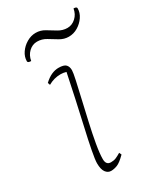

<svg xmlns="http://www.w3.org/2000/svg" viewBox="-169 -708 668 787"><g transform="rotate(-30 165.5 -315.0)"><path d="M117 12Q102 12 92 -1.5Q82 -15 82 -44Q82 -60 90 -102Q98 -144 111 -200.5Q124 -257 137 -317.5Q150 -378 161 -431Q148 -435 135 -435Q119 -435 104.5 -431Q90 -427 76 -419L72 -430Q90 -447 107 -454.5Q124 -462 140 -462Q166 -462 175 -452.5Q184 -443 184 -426Q184 -415 176.5 -381Q169 -347 158.5 -301.5Q148 -256 137 -207.5Q126 -159 118.5 -116Q111 -73 111 -47Q111 -19 134 -19Q148 -19 158.5 -23.5Q169 -28 182 -36L187 -25Q162 0 146.5 6Q131 12 117 12ZM58 -542Q42 -542 42 -550Q42 -571 55 -590Q68 -609 88.5 -621Q109 -633 131 -633Q154 -633 173.5 -621Q193 -609 213 -597Q233 -585 255 -585Q277 -585 294.5 -601Q312 -617 316 -642Q331 -642 331 -634Q331 -613 318 -594Q305 -575 285 -563Q265 -551 242 -551Q220 -551 200 -563Q180 -575 160.5 -587Q141 -599 118 -599Q96 -599 79 -583Q62 -567 58 -542Z"/></g></svg>

Font: Petrona Thin
Style: Italic
Weight: 100
Italic angle: -9°
Designer: Ringo R. Seeber
Foundry: Ringo R. Seeber
Version: Version 2.001; ttfautohint (v1.8.3)